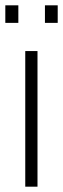

<svg xmlns="http://www.w3.org/2000/svg" viewBox="-48 -702 237 722"><path d="M47 0V-510H93V0ZM-28 -616V-682H21V-616ZM121 -616V-682H169V-616Z"/></svg>

Font: Saira UltraCondensed Light
Style: Regular
Weight: 300
Width: 1
Designer: Hector Gatti with collaboration of the Omnibus-Type team
Foundry: Omnibus-Type
Version: Version 1.101